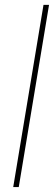

<svg xmlns="http://www.w3.org/2000/svg" viewBox="-20 -760 220 780"><path d="M179.2 -740.2 56.2 0H33.7L156.7 -740.2Z"/></svg>

Font: Inter 16pt Thin
Style: Italic
Weight: 250
Italic angle: -9.3988°
Version: Version 4.001;git-66647c0bb